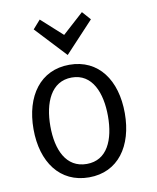

<svg xmlns="http://www.w3.org/2000/svg" viewBox="-88 -851 761 932"><g transform="rotate(-10 292.5 -385.0)"><path d="M172 -783 135 -741 276 -590 417 -741 380 -783 276 -689ZM417 -264C417 -148 377 -53 276 -53C174 -53 133 -148 133 -264C133 -379 174 -479 276 -479C377 -479 417 -379 417 -264ZM500 -264C500 -427 419 -542 275 -542C132 -542 50 -427 50 -264C50 -102 132 13 276 13C419 13 500 -102 500 -264Z"/></g></svg>

Font: Repo
Style: Regular
Weight: 400
Designer: Stefan Peev
Foundry: Context Ltd
Version: Version 0.000